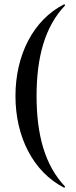

<svg xmlns="http://www.w3.org/2000/svg" viewBox="-20 -745 349 882"><path d="M51 -304C51 -117 132 44 274 117C276 118 281 113 278 111C187 15 148 -124 148 -304C148 -484 187 -623 278 -719C281 -722 276 -726 274 -725C132 -653 51 -491 51 -304Z"/></svg>

Font: Cormorant SC Semi
Style: Regular
Weight: 600
Designer: Christian Thalmann (Catharsis Fonts)
Version: Version 1.000;PS 001.000;hotconv 1.0.70;makeotf.lib2.5.58329